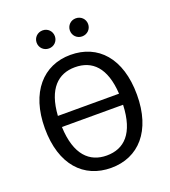

<svg xmlns="http://www.w3.org/2000/svg" viewBox="-160 -1011 1011 1139"><g transform="rotate(-20 346.0 -441.0)"><path d="M55 -343C55 -112 174 12 346 12C519 12 637 -116 637 -344C637 -576 519 -701 346 -701C174 -701 55 -570 55 -343ZM153 -316H539C532 -137 456 -66 346 -66C239 -66 160 -137 153 -316ZM153 -386C164 -554 240 -623 346 -623C455 -623 529 -554 539 -386ZM393 -837C393 -805 418 -780 450 -780C483 -780 508 -805 508 -837C508 -869 483 -894 450 -894C418 -894 393 -869 393 -837ZM183 -837C183 -805 208 -780 241 -780C273 -780 298 -805 298 -837C298 -869 273 -894 241 -894C208 -894 183 -869 183 -837Z"/></g></svg>

Font: FiraGO Unicode
Style: Regular
Weight: 400
Designer: bBox Type
Foundry: bBox Type GmbH
Version: Version 1.001;PS 001.001;hotconv 1.0.88;makeotf.lib2.5.64775